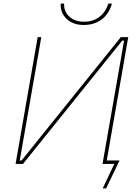

<svg xmlns="http://www.w3.org/2000/svg" viewBox="-20 -905 767 1060"><path d="M188 -700H208L89 -19H99L647 -700H688L566 0H546L665 -681H655L107 0H66ZM315 -885H334Q332 -842 362.5 -813.5Q393 -785 445 -785Q494 -785 529 -812Q564 -839 578 -885H598Q582 -828 541 -797.5Q500 -767 441 -767Q402 -767 372.5 -783Q343 -799 328 -826Q313 -853 315 -885ZM611 0H560L561 -19H640L566 135H547Z"/></svg>

Font: Fixel Italic Variable 20240409 Display Thin
Style: Italic
Weight: 100
Italic angle: -10°
Designer: AlfaBravo + MacPaw
Foundry: Kyrylo Tkachov, Marchela Mozhyna, Serhii Makarenko, Maria Weinstein, Zakhar Kryvoshyya
Version: Version 1.211;Glyphs 3.2 (3225)